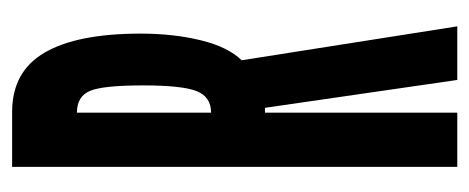

<svg xmlns="http://www.w3.org/2000/svg" viewBox="-249 -526 775 317"><g transform="rotate(-90 138.5 -367.5)"><path d="M21.5 0H111V-317.5H119L165 0H253.5L197.5 -356Q219.5 -378.5 230.5 -423.5Q241.5 -468.5 241.5 -523Q241.5 -627.5 210.2 -681.2Q179 -735 112 -735H21.5ZM111 -406.5V-628Q138 -628 147 -606.2Q156 -584.5 156 -519Q156 -454 146.5 -430.2Q137 -406.5 111 -406.5Z"/></g></svg>

Font: League Gothic SemiCondensed
Style: Regular
Weight: 400
Width: 4
Designer: The League of Moveable Type
Version: Version 1.600; ttfautohint (v1.8.3)